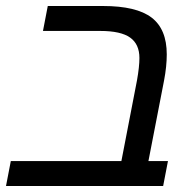

<svg xmlns="http://www.w3.org/2000/svg" viewBox="-30 -619 648 639"><path d="M304 -516H113L129 -599H313Q424 -599 474.5 -560.5Q525 -522 525 -438Q525 -398 516 -351L464 -83H529L513 0H-10L6 -83H374L426 -352Q434 -397 434 -426Q434 -472 403 -494Q372 -516 304 -516Z"/></svg>

Font: Libra Sans
Style: Italic
Weight: 400
Italic angle: -12°
Foundry: Context Ltd
Version: Version 1.002